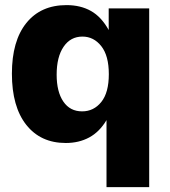

<svg xmlns="http://www.w3.org/2000/svg" viewBox="-20 -561 684 771"><path d="M407.7 190.4V-78.6Q379.4 -31.2 338.1 -9Q296.9 13.2 244.1 13.2Q143.1 13.2 85.4 -59.8Q27.8 -132.8 27.8 -265.1Q27.8 -396.5 85.7 -468.5Q143.6 -540.5 247.1 -540.5Q303.7 -540.5 345.5 -516.8Q387.2 -493.2 416.5 -440.4V-527.3H579.1V190.4ZM309.6 -113.8Q356.4 -113.8 386.7 -151.4Q417 -189 417 -263.2Q417 -337.4 386.7 -375.7Q356.4 -414.1 311 -414.1Q263.2 -414.1 235.4 -373.3Q207.5 -332.5 207.5 -261.2Q207.5 -192.4 234.4 -153.1Q261.2 -113.8 309.6 -113.8Z"/></svg>

Font: Schibsted Grotesk ExtraBold
Style: Regular
Weight: 800
Designer: Bakken & Baeck AS, Henrik Kongsvoll
Foundry: Schibsted ASA
Version: Version 1.100; ttfautohint (v1.8.4.7-5d5b);gftools[0.9.25]